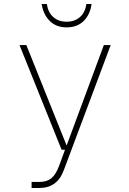

<svg xmlns="http://www.w3.org/2000/svg" viewBox="-20 -934 640 954"><path d="M137 0V-30H176Q213 -30 235.5 -48.5Q258 -67 274 -111L303 -190H286L77 -710H111L311 -211L496 -710H530L298 -91Q281 -44 250.5 -22Q220 0 176 0ZM311 -798Q259 -798 227 -830Q195 -862 187 -914H213Q219 -871 245.5 -848.5Q272 -826 311 -826Q350 -826 376.5 -848.5Q403 -871 409 -914H435Q428 -862 396 -830Q364 -798 311 -798Z"/></svg>

Font: Geist Mono Thin
Style: Regular
Weight: 100
Monospace: yes
Designer: Basement.studio, Andrés Briganti, Mateo Zaragoza
Foundry: Basement.studio, Vercel, Andrés Briganti, Guido Ferreyra, Mateo Zaragoza
Version: Version 1.500; ttfautohint (v1.8.4.7-5d5b)